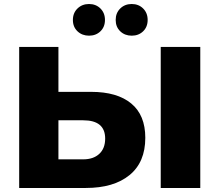

<svg xmlns="http://www.w3.org/2000/svg" viewBox="-20 -933 1089 953"><path d="M75.2 0V-700.2H270V-477.1H432.1Q561.5 -477.1 631.3 -419.4Q701.2 -361.8 701.2 -249Q701.2 -127.9 623 -64Q544.9 0 405.8 0ZM777.8 0V-700.2H974.1V0ZM270 -142.1H393.1Q443.4 -142.1 472.7 -169.2Q502 -196.3 502 -245.1Q502 -335.9 393.1 -335.9H270ZM478.5 -777.6Q456.1 -755.9 421.9 -755.9Q387.7 -755.9 364.7 -777.6Q341.8 -799.3 341.8 -834Q341.8 -868.7 364.7 -890.9Q387.7 -913.1 421.9 -913.1Q456.1 -913.1 478.5 -890.9Q501 -868.7 501 -834Q501 -799.3 478.5 -777.6ZM690.4 -777.6Q668 -755.9 633.8 -755.9Q599.6 -755.9 576.9 -777.6Q554.2 -799.3 554.2 -834Q554.2 -868.7 576.9 -890.9Q599.6 -913.1 633.8 -913.1Q668 -913.1 690.4 -890.9Q712.9 -868.7 712.9 -834Q712.9 -799.3 690.4 -777.6Z"/></svg>

Font: Montserrat ExtraBold
Style: Regular
Weight: 800
Designer: Julieta Ulanovsky
Foundry: Julieta Ulanovsky
Version: Version 9.000